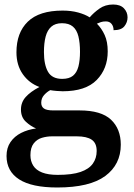

<svg xmlns="http://www.w3.org/2000/svg" viewBox="-20 -595 593 852"><path d="M234 237Q121 237 65 201Q9 165 9 97Q9 61 26.5 35.5Q44 10 73.5 -5Q103 -20 140 -25Q116 -35 94.5 -55Q73 -75 73 -109Q73 -141 94 -164.5Q115 -188 155 -209Q109 -226 81 -266Q53 -306 53 -363Q53 -450 103.5 -499Q154 -548 258 -548Q296 -548 327 -539.5Q358 -531 378 -518Q396 -539 421.5 -557Q447 -575 482 -575Q514 -575 530 -558Q546 -541 546 -518Q546 -496 532 -478.5Q518 -461 484 -461Q484 -478 475 -489Q466 -500 450 -500Q437 -500 428 -497Q419 -494 410 -490Q431 -469 444.5 -439.5Q458 -410 458 -367Q458 -290 409 -240Q360 -190 258 -190Q247 -190 230 -191.5Q213 -193 203 -195Q188 -187 175.5 -173Q163 -159 163 -139Q163 -122 175 -113.5Q187 -105 217 -105H333Q429 -105 472.5 -64Q516 -23 516 47Q516 135 447 186Q378 237 234 237ZM236 181Q300 181 337.5 168Q375 155 392 131Q409 107 409 75Q409 40 387 25Q365 10 321 10H211Q188 10 166 16.5Q144 23 129.5 41.5Q115 60 115 94Q115 120 127.5 140Q140 160 167 170.5Q194 181 236 181ZM256 -245Q287 -245 304 -259Q321 -273 328 -300Q335 -327 335 -365Q335 -405 328 -433.5Q321 -462 303.5 -477Q286 -492 255 -492Q225 -492 207.5 -476.5Q190 -461 182.5 -432.5Q175 -404 175 -364Q175 -308 193 -276.5Q211 -245 256 -245Z"/></svg>

Font: Noto Rashi Hebrew SemiBold
Style: Regular
Weight: 600
Version: Version 1.006